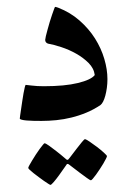

<svg xmlns="http://www.w3.org/2000/svg" viewBox="-20 -345 364 554"><path d="M290 -116.7Q290 -103.5 288.3 -91.3Q286.6 -79.1 283.9 -69.1Q281.2 -59.1 277.6 -52Q273.9 -44.9 270 -42Q250.5 -28.8 229.2 -20Q208 -11.2 186.3 -5.9Q164.6 -0.5 142.6 1.7Q120.6 3.9 100.1 3.9Q88.9 3.9 77.6 3.7Q66.4 3.4 57.4 2.7Q48.3 2 42.7 0.5Q37.1 -1 37.1 -2.9Q37.1 -3.9 38.1 -11.5Q39.1 -19 40.8 -29.8Q42.5 -40.5 44.2 -53Q45.9 -65.4 47.9 -75.9Q49.8 -86.4 51.5 -93.3Q53.2 -100.1 54.2 -100.1Q56.6 -100.1 71.8 -98.1Q86.9 -96.2 106.4 -96.2Q167 -96.2 204.8 -105.5Q242.7 -114.7 253.4 -128.4Q251 -147.9 235.6 -163.3Q220.2 -178.7 199.7 -190.2Q179.2 -201.7 157 -209Q134.8 -216.3 118.2 -219.2Q110.4 -222.2 110.4 -230Q110.4 -232.4 112.3 -240.7Q114.3 -249 117.2 -259.5Q120.1 -270 123.5 -281.7Q127 -293.5 130.4 -303Q133.8 -312.5 136 -318.8Q138.2 -325.2 139.2 -325.2Q140.1 -325.2 143.6 -324.2Q147 -323.2 147.9 -322.8Q183.1 -309.1 209.7 -285.6Q236.3 -262.2 254.2 -233.9Q272 -205.6 281 -175Q290 -144.5 290 -116.7ZM225.1 56.6Q228 56.6 238.3 63.5Q248.5 70.3 259.8 78.9Q271 87.4 279.8 95.5Q288.6 103.5 288.6 105.5Q288.6 107.4 285.6 113.3Q282.7 119.1 278.1 127Q273.4 134.8 267.8 143.3Q262.2 151.9 257.1 158.9Q252 166 247.8 170.7Q243.7 175.3 242.2 175.3Q240.2 175.3 230.7 168.5Q221.2 161.6 210 153.3L180.7 130.9Q177.7 127.9 174.3 127.9Q172.9 127.9 170.4 132.3Q159.2 147.9 150.4 160.6Q142.6 171.4 135.3 179.9Q127.9 188.5 125.5 188.5Q124.5 188.5 119.4 185.3Q114.3 182.1 106.9 177Q99.6 171.9 91.8 166Q84 160.2 77.1 154.8Q70.3 149.4 65.9 145.3Q61.5 141.1 61.5 139.6Q61.5 137.7 64.7 131.8Q67.9 126 72.8 117.9Q77.6 109.9 83.3 101.1Q88.9 92.3 94.2 85.2Q99.6 78.1 103.5 73.2Q107.4 68.4 108.4 68.4Q111.8 68.4 121.6 75.4Q131.3 82.5 142.1 90.8Q154.8 100.6 168.9 112.8Q171.9 116.2 174.3 116.2Q175.8 116.2 177 115.2Q178.2 114.3 180.7 110.8Q191.9 96.2 201.2 84Q209 73.7 216.1 65.2Q223.1 56.6 225.1 56.6Z"/></svg>

Font: Scheherazade
Style: Bold
Weight: 700
Version: Version 2.100 (build 932/914)